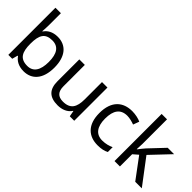

<svg xmlns="http://www.w3.org/2000/svg" viewBox="29 -1470 2190 2190"><g transform="rotate(45 1123.5 -375.0)"><path d="M173 -575V-760H85V0H148L166 -68H173C203 -25 255 10 339 10C471 10 560 -84 560 -268C560 -452 472 -545 339 -545C255 -545 203 -510 173 -465H168C170 -487 173 -530 173 -575ZM324 -472C422 -472 469 -404 469 -269C469 -136 422 -63 326 -63C208 -63 173 -135 173 -267V-271C173 -408 210 -472 324 -472Z M1148 -536H1060V-257C1060 -132 1021 -63 902 -63C821 -63 783 -105 783 -191V-536H694V-185C694 -49 760 10 889 10C958 10 1024 -15 1059 -71H1063L1076 0H1148Z M1533 10C1594 10 1635 0 1671 -19V-97C1634 -80 1590 -66 1532 -66C1431 -66 1379 -137 1379 -266C1379 -400 1430 -469 1537 -469C1574 -469 1621 -456 1653 -444L1680 -517C1648 -533 1593 -546 1539 -546C1395 -546 1288 -463 1288 -265C1288 -75 1390 10 1533 10Z M1885 -363V-760H1798V0H1885V-197L1946 -250L2132 0H2238L2006 -307L2223 -536H2120L1949 -355C1931 -335 1897 -292 1885 -276H1881C1882 -301 1885 -342 1885 -363Z"/></g></svg>

Font: Noto Sans Mro
Style: Regular
Weight: 400
Designer: Monotype Design Team
Foundry: Monotype Imaging Inc.
Version: Version 2.001